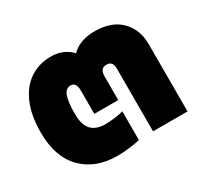

<svg xmlns="http://www.w3.org/2000/svg" viewBox="-111 -650 871 820"><g transform="rotate(-30 324.0 -240.0)"><path d="M20 -235Q20 -319 45.5 -377.5Q71 -436 116 -465.5Q161 -495 219 -495Q253 -495 278.5 -483Q304 -471 320 -453Q338 -473 368 -484Q398 -495 434 -495Q518 -495 563 -449.5Q608 -404 608 -333V0H438V-310Q438 -346 408 -346Q390 -346 383 -336Q376 -326 376 -305V-190H258V-305Q258 -346 230 -346Q207 -346 196.5 -319Q186 -292 186 -230Q186 -178 208.5 -153Q231 -128 278 -128Q298 -128 326 -131.5Q354 -135 367 -140V2Q346 7 314.5 11Q283 15 255 15Q148 15 84 -49.5Q20 -114 20 -235Z"/></g></svg>

Font: Prompt ExtraBold
Style: Regular
Weight: 800
Designer: Katatrad Team
Foundry: CadsonDemak
Version: Version 1.001